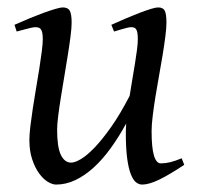

<svg xmlns="http://www.w3.org/2000/svg" viewBox="-20 -477 539 517"><path d="M476.1 -33.2Q436.5 -6.8 408.9 6.6Q381.3 20 362.8 20Q354.5 20 346.7 14.2Q338.9 8.3 332.5 -7.3Q326.2 -22.9 322.5 -50Q318.8 -77.1 318.8 -119.1Q318.8 -124.5 319.1 -131.1Q319.3 -137.7 319.8 -144.5Q299.8 -107.9 277.8 -77.6Q255.9 -47.4 231.9 -25.6Q208 -3.9 182.6 8.1Q157.2 20 130.9 20Q121.1 20 108.6 12.5Q96.2 4.9 85.2 -10.3Q74.2 -25.4 66.7 -47.9Q59.1 -70.3 59.1 -100.1Q59.1 -114.7 61.8 -137.2Q64.5 -159.7 68.4 -185.5Q72.3 -211.4 77.1 -239.3Q82 -267.1 85.9 -292.5Q89.8 -317.9 92.5 -338.4Q95.2 -358.9 95.2 -371.1Q95.2 -382.3 93.8 -388.9Q92.3 -395.5 89.6 -398.7Q86.9 -401.9 83.3 -402.8Q79.6 -403.8 75.2 -403.8Q70.8 -403.8 62.5 -401.9Q54.2 -399.9 45.9 -397.7Q37.6 -395.5 24.9 -392.1L19 -410.2Q39.6 -419.4 60.3 -428Q81.1 -436.5 98.6 -442.9Q116.2 -449.2 129.6 -453.1Q143.1 -457 148.9 -457Q163.1 -457 168 -447.8Q172.9 -438.5 172.9 -416Q172.9 -401.9 169.9 -378.9Q167 -356 162.6 -328.6Q158.2 -301.3 153.3 -272Q148.4 -242.7 144 -215.3Q139.6 -188 136.7 -165Q133.8 -142.1 133.8 -127.9Q133.8 -81.1 143.8 -60.1Q153.8 -39.1 171.9 -39.1Q181.6 -39.1 197.8 -48.6Q213.9 -58.1 234.4 -79.3Q254.9 -100.6 279.1 -134.8Q303.2 -168.9 329.1 -218.8Q332.5 -241.2 336.4 -263.7Q340.3 -286.1 343.5 -306.2Q346.7 -326.2 348.9 -343Q351.1 -359.9 351.1 -371.1Q351.1 -382.3 349.9 -388.9Q348.6 -395.5 346.2 -398.7Q343.8 -401.9 340.6 -402.8Q337.4 -403.8 333 -403.8Q328.6 -403.8 321 -401.9Q313.5 -399.9 305.9 -397.7Q298.3 -395.5 287.1 -392.1L279.8 -410.2Q300.3 -419.4 320.3 -428Q340.3 -436.5 357.2 -442.9Q374 -449.2 386.7 -453.1Q399.4 -457 405.8 -457Q419.4 -457 423.8 -447.8Q428.2 -438.5 428.2 -416Q428.2 -401.9 425.3 -379.2Q422.4 -356.4 418 -329.3Q413.6 -302.2 408.2 -272.7Q402.8 -243.2 398.4 -215.6Q394 -188 391.1 -164.1Q388.2 -140.1 388.2 -124Q388.2 -79.6 394.5 -58.3Q400.9 -37.1 413.1 -37.1Q425.8 -37.1 438.7 -40.3Q451.7 -43.5 469.2 -50.8Z"/></svg>

Font: Akkhara
Style: Italic
Weight: 400
Italic angle: -7°
Designer: J. Victor Gaultney
Version: Version 1.00 June 13, 2006, initial release